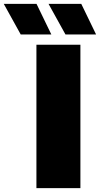

<svg xmlns="http://www.w3.org/2000/svg" viewBox="-128 -971 516 991"><path d="M60 0V-740H287V0ZM-21 -793 -108.5 -951H60.5L137 -793ZM210 -793 122.5 -951H291.5L368 -793Z"/></svg>

Font: Encode Sans Semi Expanded Black
Style: Regular
Weight: 900
Width: 6
Designer: Multiple Designers
Foundry: Impallari Type
Version: Version 2.000